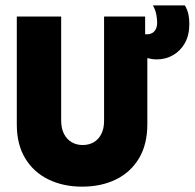

<svg xmlns="http://www.w3.org/2000/svg" viewBox="-20 -687 734 721"><path d="M288.2 13.9Q217.4 13.9 161.8 -13.2Q106.2 -40.3 74.7 -92.4Q43.1 -144.4 43.1 -219.4V-625H209.7V-234.7Q209.7 -205.6 220.1 -184.7Q230.6 -163.9 249 -153.1Q267.4 -142.4 290.3 -142.4Q313.9 -142.4 331.9 -152.8Q350 -163.2 360.4 -183.7Q370.8 -204.2 370.8 -232.6V-625H525V-558.3Q527.1 -558.3 529.5 -558.3Q531.9 -558.3 534 -558.3Q543.1 -558.3 551.4 -562.8Q559.7 -567.4 564.9 -577.4Q570.1 -587.5 570.1 -602.8Q570.1 -615.3 567 -632.3Q563.9 -649.3 554.2 -666.7H674.3Q684 -650 687.5 -633.3Q691 -616.7 691 -597.2Q691 -554.9 674.3 -525.3Q657.6 -495.8 629.9 -479.9Q602.1 -463.9 568.8 -463.9Q559.7 -463.9 550.7 -465.3Q541.7 -466.7 533.3 -468.8V-220.8Q533.3 -145.1 502.1 -92.7Q470.8 -40.3 415.6 -13.2Q360.4 13.9 288.2 13.9Z"/></svg>

Font: Afacad Flux ExtraBold
Style: Regular
Weight: 800
Designer: Kristian Moeller
Foundry: Dicotype
Version: Version 1.100